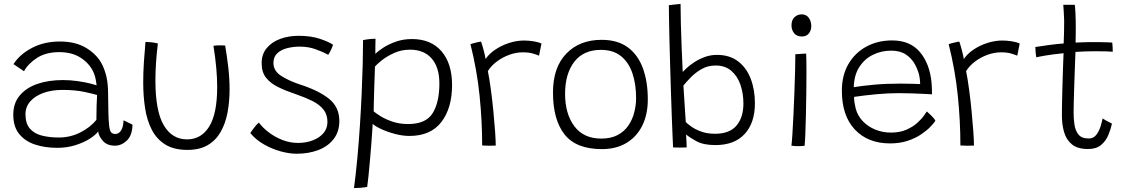

<svg xmlns="http://www.w3.org/2000/svg" viewBox="-20 -740 5741 976"><path d="M271.5 11.5Q209 11.5 158.2 -5.2Q107.5 -22 77.5 -59Q47.5 -96 47.5 -157Q47.5 -215 80 -254.2Q112.5 -293.5 169.2 -313.2Q226 -333 300 -333Q337.5 -333 374 -327.8Q410.5 -322.5 436.8 -316Q463 -309.5 471 -306.5Q469 -326 464.8 -344.5Q460.5 -363 452.5 -378.5Q431.5 -420.5 388 -447.8Q344.5 -475 281.5 -475Q214 -475 169 -446.2Q124 -417.5 102 -378L48.5 -414Q80 -463.5 142 -496.2Q204 -529 285 -529Q366 -529 421.2 -494.5Q476.5 -460 501 -408.5Q514 -380.5 521.5 -348Q529 -315.5 529.5 -264Q530 -204.5 531 -166.2Q532 -128 534.5 -104.5Q537.5 -75 545.2 -67Q553 -59 566.5 -59Q584.5 -59 595.8 -77.2Q607 -95.5 608 -128.5L653.5 -106.5Q652.5 -52 625 -25.8Q597.5 0.5 564.5 0.5Q524 0.5 502.8 -24Q481.5 -48.5 479 -72Q467 -54.5 436.5 -35Q406 -15.5 363.2 -2Q320.5 11.5 271.5 11.5ZM279.5 -41Q336.5 -41 387.2 -66.2Q438 -91.5 470 -130.5Q470 -171 471 -200.8Q472 -230.5 473.5 -257Q457 -262.5 409 -272.8Q361 -283 298 -283Q243.5 -283 201 -267.8Q158.5 -252.5 134 -224.8Q109.5 -197 109.5 -159.5Q109.5 -112.5 131.5 -86.8Q153.5 -61 192 -51Q230.5 -41 279.5 -41Z M1065 -507Q1076 -509.5 1094.5 -509.5Q1102 -509.5 1111 -509.2Q1120 -509 1124.5 -508.5Q1134 -454 1140.5 -397Q1147 -340 1147 -285.5Q1147 -223 1136.5 -167.5Q1126 -112 1101.5 -69.2Q1077 -26.5 1035.8 -2.2Q994.5 22 932.5 22Q864 22 820 -5.5Q776 -33 751.5 -80.8Q727 -128.5 717.5 -190.2Q708 -252 708 -321Q708 -372 711.5 -424.5Q715 -477 719.5 -527Q724.5 -527 733.2 -526.2Q742 -525.5 749.5 -525Q758.5 -524 767 -522.5Q775.5 -521 782.5 -519Q770 -416.5 770 -331Q770 -176 812.2 -103.8Q854.5 -31.5 931 -31.5Q1003 -31.5 1043.5 -96.8Q1084 -162 1084 -298Q1084 -390 1065 -507Z M1488 41.5Q1450 41.5 1405.8 29.2Q1361.5 17 1320.8 -6.5Q1280 -30 1252.5 -63.5Q1259.5 -75 1272.8 -92.2Q1286 -109.5 1296 -117Q1315.5 -90.5 1346.8 -66.8Q1378 -43 1416.2 -28.2Q1454.5 -13.5 1494.5 -13.5Q1536 -13.5 1570 -26.5Q1604 -39.5 1624.2 -63.2Q1644.5 -87 1644.5 -120Q1644.5 -158 1624.2 -183.2Q1604 -208.5 1568.8 -226.2Q1533.5 -244 1488.5 -259.5Q1437.5 -276.5 1397 -295.8Q1356.5 -315 1333.2 -343.8Q1310 -372.5 1310 -418.5Q1310 -464.5 1335.8 -495.5Q1361.5 -526.5 1404.2 -542.2Q1447 -558 1498 -558Q1560 -558 1605.8 -542.8Q1651.5 -527.5 1673 -512.5Q1669.5 -501 1662.2 -485.8Q1655 -470.5 1648.5 -461.5Q1622 -476 1585 -489.5Q1548 -503 1503 -503Q1469.5 -503 1439 -495Q1408.5 -487 1389.2 -469Q1370 -451 1370 -420Q1370 -379.5 1409.5 -354.2Q1449 -329 1503.5 -311Q1600 -280 1652.5 -237.8Q1705 -195.5 1705 -125Q1705 -71 1676.5 -33.8Q1648 3.5 1598.8 22.5Q1549.5 41.5 1488 41.5Z M1779.5 216Q1789 145 1796.5 63.8Q1804 -17.5 1809.5 -101.5Q1815 -185.5 1818.5 -265.5Q1822 -345.5 1823.8 -415Q1825.5 -484.5 1825.5 -536Q1838 -539 1856 -541Q1874 -543 1889 -543Q1888.5 -532 1888.2 -508Q1888 -484 1888 -466Q1902 -480.5 1929 -498Q1956 -515.5 1993 -528.5Q2030 -541.5 2074.5 -541.5Q2170.5 -541.5 2224.2 -479.5Q2278 -417.5 2278 -307.5Q2278 -191 2223.8 -120Q2169.5 -49 2061 -49Q2026.5 -49 1987.8 -59.2Q1949 -69.5 1917.8 -84Q1886.5 -98.5 1874.5 -110.5Q1874 -100 1872 -70.5Q1870 -41 1867 -1.2Q1864 38.5 1860.2 80Q1856.5 121.5 1853 156.5Q1849.5 191.5 1846.5 210Q1830 213.5 1809.5 214.8Q1789 216 1779.5 216ZM2054.5 -109.5Q2145 -109.5 2179.2 -164.5Q2213.5 -219.5 2213.5 -316Q2213.5 -397.5 2174.5 -442.5Q2135.5 -487.5 2064 -487.5Q2020.5 -487.5 1983.2 -470.5Q1946 -453.5 1920.2 -433Q1894.5 -412.5 1886 -401.5Q1886 -392.5 1884.8 -363.2Q1883.5 -334 1882.5 -297Q1881.5 -260 1880.5 -226Q1879.5 -192 1879.5 -174Q1890.5 -164.5 1914.8 -149.2Q1939 -134 1974.5 -121.8Q2010 -109.5 2054.5 -109.5Z M2448.5 -440Q2466 -466.5 2498 -488Q2530 -509.5 2568.5 -521.8Q2607 -534 2644 -534Q2667.5 -534 2692.5 -530Q2717.5 -526 2732.5 -518.5L2720 -457Q2707.5 -462.5 2687.8 -468.2Q2668 -474 2637 -474Q2603.5 -474 2569 -461.5Q2534.5 -449 2505.8 -427.5Q2477 -406 2460 -378.5Q2468 -339.5 2475.2 -285.2Q2482.5 -231 2488 -174.5Q2493.5 -118 2496.8 -71Q2500 -24 2500 0Q2487.5 1 2466.8 0.8Q2446 0.5 2431 -0.5Q2431 -124.5 2417.8 -254.2Q2404.5 -384 2371.5 -515.5Q2381 -519 2399.8 -523.5Q2418.5 -528 2425.5 -528.5Q2432 -510 2439 -483Q2446 -456 2448.5 -440Z M3039.5 18Q2909 18 2850 -56.5Q2791 -131 2791 -270Q2791 -397 2858.5 -467.2Q2926 -537.5 3038 -537.5Q3119.5 -537.5 3171.2 -499.5Q3223 -461.5 3248 -393.2Q3273 -325 3273 -234.5Q3273 -158 3244.8 -101.2Q3216.5 -44.5 3164.2 -13.2Q3112 18 3039.5 18ZM3036.5 -35.5Q3086 -35.5 3120 -53.8Q3154 -72 3174.5 -102.2Q3195 -132.5 3204.2 -169Q3213.5 -205.5 3213.5 -241.5Q3213.5 -312 3194.8 -367.5Q3176 -423 3136.5 -454.8Q3097 -486.5 3035 -486.5Q2946 -486.5 2899.2 -425.8Q2852.5 -365 2852.5 -263Q2852.5 -161.5 2899.5 -98.5Q2946.5 -35.5 3036.5 -35.5Z M3401.5 9.5Q3400.5 -8 3398.8 -50Q3397 -92 3394.8 -150.5Q3392.5 -209 3390.5 -275.8Q3388.5 -342.5 3386.5 -410.2Q3384.5 -478 3383 -538.5Q3381.5 -599 3380.8 -645Q3380 -691 3380 -713.5Q3386.5 -714.5 3404.5 -716.5Q3422.5 -718.5 3439.5 -720Q3439.5 -680.5 3441 -622.2Q3442.5 -564 3445 -499.2Q3447.5 -434.5 3450.5 -374.5Q3455 -379.5 3470 -393.5Q3485 -407.5 3508.2 -423Q3531.5 -438.5 3561.2 -449.8Q3591 -461 3625 -461Q3688.5 -461 3731.5 -428.5Q3774.5 -396 3796 -340Q3817.5 -284 3817.5 -215Q3817.5 -115.5 3765.5 -59Q3713.5 -2.5 3616.5 -2.5Q3555.5 -2.5 3519.5 -22.5Q3483.5 -42.5 3467.5 -56.5Q3468.5 -42 3469.5 -21.5Q3470.5 -1 3470.5 9.5Q3458.5 10 3436.2 10.2Q3414 10.5 3401.5 9.5ZM3466 -119.5Q3474 -111 3493.8 -96.8Q3513.5 -82.5 3544.2 -71.2Q3575 -60 3615 -60Q3689 -60 3724 -101.8Q3759 -143.5 3759 -213.5Q3759 -265.5 3743.8 -309.5Q3728.5 -353.5 3697.2 -380.2Q3666 -407 3618 -407Q3578.5 -407 3547.5 -389.5Q3516.5 -372 3493 -348.2Q3469.5 -324.5 3454 -305Q3454.5 -297.5 3456.2 -270.8Q3458 -244 3460 -211.5Q3462 -179 3463.8 -152.8Q3465.5 -126.5 3466 -119.5Z M4056.5 -554.5Q4030 -554.5 4016.8 -571.2Q4003.5 -588 4003.5 -611Q4003.5 -638.5 4018.8 -652.8Q4034 -667 4055.5 -667Q4078.5 -667 4091.2 -649.5Q4104 -632 4104 -607Q4104 -586 4091.8 -570.2Q4079.5 -554.5 4056.5 -554.5ZM4070 1Q4063 2 4054 2.5Q4045 3 4037 3Q4026.5 3 4018 2.2Q4009.5 1.5 4003 0.5Q4005 -12.5 4007.8 -54Q4010.5 -95.5 4013.2 -152.2Q4016 -209 4018.2 -269.5Q4020.5 -330 4021.8 -382Q4023 -434 4023 -464.5Q4026.5 -464.5 4037.8 -465.2Q4049 -466 4060.8 -466.8Q4072.5 -467.5 4078 -467.5Q4078.5 -455 4079 -431.8Q4079.5 -408.5 4079.5 -378.5Q4079.5 -331.5 4078.8 -273.5Q4078 -215.5 4076.8 -159.2Q4075.5 -103 4073.8 -59.8Q4072 -16.5 4070 1Z M4735 -126Q4727 -113.5 4708.5 -94.5Q4690 -75.5 4661.2 -56.2Q4632.5 -37 4593.2 -24Q4554 -11 4504.5 -11Q4392 -11 4325.8 -81.2Q4259.5 -151.5 4259.5 -279Q4259.5 -357.5 4293 -414.8Q4326.5 -472 4384.2 -503.2Q4442 -534.5 4515 -534.5Q4606.5 -534.5 4656.5 -475Q4706.5 -415.5 4715.5 -318.5Q4718 -289.5 4717.5 -260.5Q4709.5 -261 4681.8 -262.5Q4654 -264 4618 -265.2Q4582 -266.5 4549.5 -266.5Q4494 -266.5 4432.8 -260.8Q4371.5 -255 4321.5 -247.5Q4321.5 -231.5 4324 -216.5Q4326.5 -201.5 4330 -187.5Q4340 -150.5 4366.8 -123Q4393.5 -95.5 4430.5 -80.8Q4467.5 -66 4508.5 -66Q4554.5 -66 4587.8 -80.8Q4621 -95.5 4643 -115.5Q4665 -135.5 4676.8 -152.5Q4688.5 -169.5 4691.5 -173.5Q4698 -168 4714 -152.5Q4730 -137 4735 -126ZM4320 -297Q4364.5 -304 4423.8 -309.5Q4483 -315 4558 -315Q4596.5 -315 4621.8 -314Q4647 -313 4657.5 -312.5Q4657.5 -333 4653 -355.5Q4646.5 -384.5 4630.2 -414Q4614 -443.5 4584.8 -463Q4555.5 -482.5 4510.5 -482.5Q4459.5 -482.5 4416.8 -461.2Q4374 -440 4347.8 -398.8Q4321.5 -357.5 4320 -297Z M4879.5 -440Q4897 -466.5 4929 -488Q4961 -509.5 4999.5 -521.8Q5038 -534 5075 -534Q5098.5 -534 5123.5 -530Q5148.5 -526 5163.5 -518.5L5151 -457Q5138.5 -462.5 5118.8 -468.2Q5099 -474 5068 -474Q5034.5 -474 5000 -461.5Q4965.5 -449 4936.8 -427.5Q4908 -406 4891 -378.5Q4899 -339.5 4906.2 -285.2Q4913.5 -231 4919 -174.5Q4924.5 -118 4927.8 -71Q4931 -24 4931 0Q4918.5 1 4897.8 0.8Q4877 0.5 4862 -0.5Q4862 -124.5 4848.8 -254.2Q4835.5 -384 4802.5 -515.5Q4812 -519 4830.8 -523.5Q4849.5 -528 4856.5 -528.5Q4863 -510 4870 -483Q4877 -456 4879.5 -440Z M5632.5 -111.5Q5626.5 -83.5 5614 -53.5Q5601.5 -23.5 5577.2 -3Q5553 17.5 5511 17.5Q5457.5 17.5 5428.8 -6.2Q5400 -30 5389 -68.8Q5378 -107.5 5378 -151.5Q5378 -174 5378.5 -209Q5379 -244 5380.2 -283.8Q5381.5 -323.5 5382.5 -361Q5383.5 -398.5 5384.8 -427.5Q5386 -456.5 5386.5 -469.5Q5331 -464 5293.5 -457.5Q5256 -451 5248 -448.5Q5245.5 -460 5244.2 -477Q5243 -494 5243 -501Q5270.5 -505.5 5310.8 -511Q5351 -516.5 5387 -519Q5388 -543.5 5388.8 -574.5Q5389.5 -605.5 5389.5 -634.5Q5389 -657.5 5387.5 -678.8Q5386 -700 5385 -715.5H5443.5Q5445 -707 5446.8 -674.5Q5448.5 -642 5448.5 -596.5Q5448.5 -581 5448.2 -559Q5448 -537 5447.5 -523.5Q5462 -524 5484 -525Q5506 -526 5519.5 -526Q5544.5 -526 5569.2 -525.8Q5594 -525.5 5612 -524.8Q5630 -524 5634 -523.5Q5635 -516.5 5635.8 -500.8Q5636.5 -485 5636.5 -477Q5631 -478 5601 -479Q5571 -480 5541 -479.5Q5519 -479.5 5493 -478.5Q5467 -477.5 5447 -476Q5446.5 -461.5 5445.2 -431.2Q5444 -401 5442.8 -363.2Q5441.5 -325.5 5440.2 -287.2Q5439 -249 5438.2 -217Q5437.5 -185 5437.5 -167.5Q5437.5 -137 5441.8 -106.8Q5446 -76.5 5462.2 -56.2Q5478.5 -36 5514.5 -36Q5539 -36 5553.2 -55Q5567.5 -74 5574.8 -98.2Q5582 -122.5 5585 -138Q5588.5 -135 5599 -129.2Q5609.5 -123.5 5619.8 -118.2Q5630 -113 5632.5 -111.5Z"/></svg>

Font: Grandstander ExtraLight
Style: Regular
Weight: 200
Designer: Tyler Finck
Foundry: Etcetera Type Co
Version: Version 1.200; ttfautohint (v1.8.3)